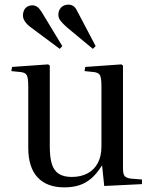

<svg xmlns="http://www.w3.org/2000/svg" viewBox="-20 -795 662 829"><path d="M258 14Q182 14 142 -29.5Q102 -73 102 -157V-422Q102 -457 96 -469.5Q90 -482 68 -484L29 -488L32 -506L188 -517L195 -512V-161Q195 -115 204 -86.5Q213 -58 234 -44.5Q255 -31 290 -31Q329 -31 358 -46.5Q387 -62 402.5 -91.5Q418 -121 418 -163V-422Q418 -457 412 -469.5Q406 -482 384 -484L345 -488L348 -506L504 -517L511 -512V-69Q511 -45 517.5 -36Q524 -27 543 -24L593 -20V0L430 8L421 -79H419Q398 -45 374 -24.5Q350 -4 321.5 5Q293 14 258 14ZM238 -584 113 -677Q99 -687 89 -700.5Q79 -714 79 -729Q79 -740 83.5 -750Q88 -760 97.5 -766Q107 -772 120 -772Q131 -772 140.5 -765.5Q150 -759 160 -743L249 -596ZM381 -584 269 -677Q251 -693 241.5 -705Q232 -717 232 -731Q232 -744 237.5 -754Q243 -764 253 -769.5Q263 -775 276 -775Q287 -775 296.5 -769Q306 -763 314 -746L393 -596Z"/></svg>

Font: Literata 60pt
Style: Regular
Weight: 400
Designer: Latin by Veronika Burian and Jose Scaglione. Greek by Irene Vlachou. Cyrillic by Vera Evstafieva.
Foundry: TypeTogether
Version: Version 3.002